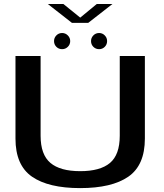

<svg xmlns="http://www.w3.org/2000/svg" viewBox="-20 -962 842 986"><path d="M391.5 4Q229 4 144.2 -54.8Q59.5 -113.5 59.5 -250.5V-674.5H188.5V-265Q188.5 -168 238.8 -125.5Q289 -83 391.8 -83Q494.5 -83 544.8 -125.2Q595 -167.5 595 -265V-674.5H724V-250.5Q724 -113.5 639.2 -54.8Q554.5 4 391.5 4ZM299 -709.5Q281.5 -709.5 269.5 -721.5Q257.5 -733.5 257.5 -751Q257.5 -768 269.5 -780.2Q281.5 -792.5 299 -792.5Q316 -792.5 328.2 -780.2Q340.5 -768 340.5 -751Q340.5 -733.5 328.2 -721.5Q316 -709.5 299 -709.5ZM489 -709.5Q471.5 -709.5 459.5 -721.5Q447.5 -733.5 447.5 -751Q447.5 -768 459.5 -780.2Q471.5 -792.5 489 -792.5Q506 -792.5 518 -780.2Q530 -768 530 -751Q530 -733.5 518 -721.5Q506 -709.5 489 -709.5ZM349.5 -844.5 225.5 -941.5H305.5L392 -871.5L477 -941.5H557.5L433 -844.5Z"/></svg>

Font: Anybody ExtraExpanded Medium
Style: Regular
Weight: 500
Width: 8
Designer: Tyler Finck
Foundry: Etcetera Type Company
Version: Version 1.010; ttfautohint (v1.8.3) -l 8 -r 50 -G 200 -x 14 